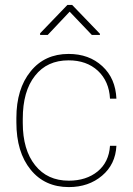

<svg xmlns="http://www.w3.org/2000/svg" viewBox="-20 -760 547 790"><path d="M263.2 -16.6C204.1 -16.6 158.2 -37.6 124.5 -80.1C90.8 -122.1 73.7 -180.2 73.7 -253.9C73.7 -253.9 73.7 -271 73.7 -271C73.7 -271 73.7 -271 73.7 -271C73.7 -346.7 90.3 -405.8 124 -448.2C157.2 -490.7 203.1 -511.7 262.2 -511.7C262.2 -511.7 262.2 -511.7 262.2 -511.7C311.5 -511.7 351.6 -497.6 382.8 -468.8C413.6 -439.9 430.2 -401.4 432.6 -354C432.6 -354 459 -354 459 -354C459 -354 459 -354 459 -354C456.5 -409.7 437.5 -454.1 400.9 -487.8C364.3 -521.5 318.4 -538.1 262.2 -538.1C262.2 -538.1 262.2 -538.1 262.2 -538.1C196.8 -538.1 144.5 -514.2 106 -466.3C66.9 -418.5 47.4 -354.5 47.4 -274.4C47.4 -274.4 47.4 -256.8 47.4 -256.8C47.4 -256.8 47.4 -256.8 47.4 -256.8C47.4 -174.8 66.9 -109.9 106 -62C144.5 -14.2 197.3 9.8 263.2 9.8C263.2 9.8 263.2 9.8 263.2 9.8C317.4 9.8 363.3 -5.9 399.9 -37.1C436.5 -67.9 456.5 -108.9 459 -160.2C459 -160.2 432.6 -160.2 432.6 -160.2C432.6 -160.2 432.6 -160.2 432.6 -160.2C429.7 -115.2 412.6 -80.1 381.8 -54.7C350.6 -29.3 311 -16.6 263.2 -16.6C263.2 -16.6 263.2 -16.6 263.2 -16.6ZM276.9 -739.7C276.9 -739.7 257.3 -739.7 257.3 -739.7C257.3 -739.7 145 -623 145 -623C145 -623 145 -616.2 145 -616.2C145 -616.2 176.3 -616.2 176.3 -616.2C176.3 -616.2 266.6 -711.9 266.6 -711.9C266.6 -711.9 357.9 -616.2 357.9 -616.2C357.9 -616.2 391.1 -616.2 391.1 -616.2C391.1 -616.2 391.1 -621.1 391.1 -621.1C391.1 -621.1 276.9 -739.7 276.9 -739.7Z"/></svg>

Font: WOX
Style: Regular
Weight: 500
Designer: Google
Foundry: ""
Version: ""